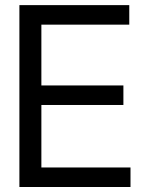

<svg xmlns="http://www.w3.org/2000/svg" viewBox="-20 -748 572 768"><path d="M57.6 0H502V-78.1H145.5V-328.1H473.6V-406.2H145.5V-649.4H497.1V-727.5H57.6Z"/></svg>

Font: Guggenheim Sans Display
Style: Regular
Weight: 400
Designer: Modified by Tom Baber under direction of Pentagram Design 2023
Foundry: rsms
Version: Version 1.001;Glyphs 3.1.2 (3151)